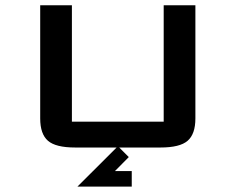

<svg xmlns="http://www.w3.org/2000/svg" viewBox="-20 -557 890 725"><path d="M414.1 88.9H477.5V147.5H272.5L425.3 -4.9L466.3 36.1ZM717.8 -537.1V-109.9Q717.8 -50.8 688.5 -25.4Q659.2 0 585.9 0H263.7Q190.4 0 161.1 -25.4Q131.8 -50.8 131.8 -109.9V-537.1H251.5V-97.7H598.1V-537.1Z"/></svg>

Font: Squarish Sans CT
Style: Regular
Weight: 400
Version: Version 0.9